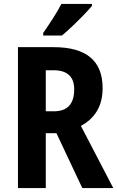

<svg xmlns="http://www.w3.org/2000/svg" viewBox="-20 -953 595 973"><path d="M252 -714Q500 -714 500 -507Q500 -439 472 -391.5Q444 -344 390 -315L554 0H397L266 -278H212V0H71V-714ZM251 -597H212V-389H253Q356 -389 356 -500Q356 -597 251 -597ZM446 -923Q431 -905 404 -877Q377 -849 347.5 -821Q318 -793 294 -773H199V-786Q224 -822 249 -861Q274 -900 291 -933H446Z"/></svg>

Font: Noto Sans Khmer UI Condensed
Style: Bold
Weight: 700
Width: 3
Designer: Danh Hong and the Monotype Design Team
Foundry: Monotype Imaging Inc.
Version: Version 2.002; ttfautohint (v1.8.4.7-5d5b)